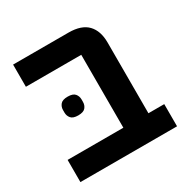

<svg xmlns="http://www.w3.org/2000/svg" viewBox="-142 -735 844 862"><g transform="rotate(-30 280.5 -304.0)"><path d="M176 -264Q149 -264 138.5 -276.5Q128 -289 128 -306V-319Q128 -336 138.5 -348.5Q149 -361 176 -361Q203 -361 213.5 -348.5Q224 -336 224 -319V-306Q224 -289 213.5 -276.5Q203 -264 176 -264ZM34 -115H323V-493H36V-608H323Q390 -608 421.5 -575Q453 -542 453 -482V-115H535V0H34Z"/></g></svg>

Font: IBM Plex Sans Hebrew SemiBold
Style: Regular
Weight: 600
Designer: Mike Abbink, Paul van der Laan, Pieter van Rosmalen, Yanek Iontef
Foundry: Bold Monday
Version: Version 1.2